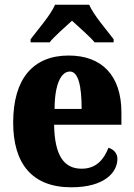

<svg xmlns="http://www.w3.org/2000/svg" viewBox="-20 -786 569 816"><path d="M110 -619V-606H191C209 -630 258 -672 286 -698C312 -674 368 -625 382 -606H463V-619C435 -657 378 -721 359 -766H214C195 -721 138 -657 110 -619ZM283 10C425 10 479 -54 479 -111C479 -135 462 -152 441 -158C421 -107 388 -69 327 -69C251 -69 212 -126 210 -256H496V-308C496 -467 411 -550 272 -550C122 -550 36 -453 36 -265C36 -91 116 10 283 10ZM327 -323H212C212 -426 239 -482 277 -482C312 -482 327 -423 327 -323Z"/></svg>

Font: Noto Serif Armenian Condensed Black
Style: Regular
Weight: 900
Width: 3
Designer: Monotype Design Team
Foundry: Monotype Imaging Inc.
Version: Version 2.008